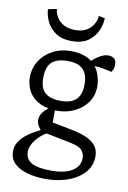

<svg xmlns="http://www.w3.org/2000/svg" viewBox="-95 -762 655 985"><g transform="rotate(10 232.0 -269.5)"><path d="M212 166Q165 166 122 155Q79 144 52 119.5Q25 95 25 55Q25 28 38.5 6.5Q52 -15 72 -31.5Q92 -48 112.5 -59Q133 -70 146 -77Q139 -84 131.5 -97.5Q124 -111 124 -127Q124 -147 137 -164.5Q150 -182 166 -193Q123 -202 96 -223Q69 -244 56.5 -273.5Q44 -303 44 -334Q44 -381 68 -419.5Q92 -458 134 -480.5Q176 -503 229 -503Q264 -503 292 -494.5Q320 -486 338 -471Q339 -472 351.5 -482.5Q364 -493 383 -503.5Q402 -514 422 -514Q442 -514 453 -504Q464 -494 464 -472Q464 -459 459.5 -449Q455 -439 452 -434L409 -443Q393 -446 384 -447Q375 -448 361 -448Q378 -426 385.5 -398.5Q393 -371 393 -348Q393 -299 367.5 -263.5Q342 -228 301 -208.5Q260 -189 212 -189H200V-126L302 -106Q344 -98 376.5 -84.5Q409 -71 427.5 -49Q446 -27 446 8Q446 45 428 74Q410 103 378 123.5Q346 144 303.5 155Q261 166 212 166ZM236 119Q281 119 314 108.5Q347 98 365 77Q383 56 383 27Q383 7 369.5 -11Q356 -29 309 -39L179 -65Q148 -48 124 -17Q100 14 100 43Q100 83 133 101Q166 119 236 119ZM221 -242Q253 -242 276.5 -251.5Q300 -261 313.5 -284Q327 -307 327 -348Q327 -380 316.5 -403Q306 -426 283 -438Q260 -450 222 -450Q182 -450 157.5 -438Q133 -426 122.5 -402Q112 -378 112 -342Q112 -306 124.5 -284Q137 -262 161.5 -252Q186 -242 221 -242ZM223 -554Q171 -554 138.5 -576.5Q106 -599 91 -631.5Q76 -664 75 -694L120 -703Q121 -684 132.5 -663Q144 -642 168.5 -627.5Q193 -613 231 -613Q268 -613 291 -627.5Q314 -642 325.5 -663.5Q337 -685 338 -705L370 -699Q370 -668 355.5 -634.5Q341 -601 309 -577.5Q277 -554 223 -554Z"/></g></svg>

Font: Faustina Light Light
Style: Regular
Weight: 300
Version: Version 1.200